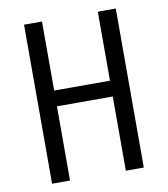

<svg xmlns="http://www.w3.org/2000/svg" viewBox="-82 -805 765 874"><g transform="rotate(-10 300.0 -367.5)"><path d="M88 0V-735H171V-416H429V-735H512V0H429V-343H171V0Z"/></g></svg>

Font: Iosevka Mono
Style: Regular
Weight: 400
Designer: Belleve Invis
Foundry: Belleve Invis
Version: Version 11.1.1